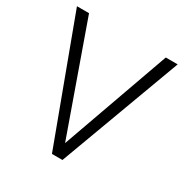

<svg xmlns="http://www.w3.org/2000/svg" viewBox="-164 -835 925 964"><g transform="rotate(30 299.0 -352.5)"><path d="M330 0H269L7 -705H77L299 -80L522 -705H591Z"/></g></svg>

Font: Freesentation 3 Light
Style: Regular
Weight: 300
Designer: glyphs from Roboto by Christian Robertson / Hangul glyphs from Noto Sans CJK(Source Han Sans) by Jang Soo-young and Kang
Foundry: PT&
Version: Version 2.001